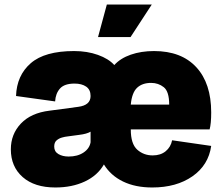

<svg xmlns="http://www.w3.org/2000/svg" viewBox="-20 -820 986 850"><path d="M28 -159Q28 -226 72.5 -273Q117 -320 199 -330L326 -347Q381 -354 381 -395Q381 -423 361.5 -436.5Q342 -450 310 -450Q265 -450 245.5 -428Q226 -406 224 -371L51 -395Q54 -486 116 -540Q178 -594 308 -594Q366 -594 413.5 -577Q461 -560 486 -532Q513 -562 559 -578Q605 -594 662 -594Q783 -594 849 -522.5Q915 -451 915 -322Q915 -273 908 -247H559Q559 -183 587.5 -157.5Q616 -132 656 -132Q691 -132 713.5 -150.5Q736 -169 742 -199L915 -174Q903 -89 832 -39.5Q761 10 654 10Q579 10 524.5 -16.5Q470 -43 440 -92Q412 -43 355.5 -16.5Q299 10 225 10Q133 10 80.5 -36Q28 -82 28 -159ZM559 -357H729Q729 -415 705 -434Q681 -453 649 -453Q610 -453 587 -431.5Q564 -410 559 -357ZM220 -171Q220 -149 238.5 -138Q257 -127 284 -127Q323 -127 349.5 -144.5Q376 -162 381 -190V-237Q364 -227 331 -223L279 -216Q268 -215 254 -211Q240 -207 230 -198Q220 -189 220 -171ZM414 -656 453 -800H652L558 -656Z"/></svg>

Font: BDO Grotesk Black
Style: Regular
Weight: 900
Designer: Deni Anggara
Foundry: Lokal Container
Version: Version 2.000